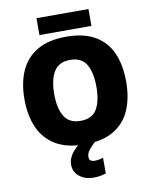

<svg xmlns="http://www.w3.org/2000/svg" viewBox="-115 -966 1026 1291"><g transform="rotate(-10 398.5 -320.5)"><path d="M745.1 -357.9Q745.1 -247.6 709.5 -164.8Q673.8 -82 597.2 -36.1Q520.5 9.8 397.9 9.8Q278.3 9.8 201.4 -35.9Q124.5 -81.5 87.6 -164.6Q50.8 -247.6 50.8 -358.9Q50.8 -470.2 87.6 -552.5Q124.5 -634.8 201.7 -679.9Q278.8 -725.1 398.9 -725.1Q521 -725.1 597.4 -679.7Q673.8 -634.3 709.5 -551.8Q745.1 -469.2 745.1 -357.9ZM253.9 -357.9Q253.9 -261.2 287.4 -206.1Q320.8 -150.9 397.9 -150.9Q477.5 -150.9 509.8 -206.1Q542 -261.2 542 -357.9Q542 -454.6 509.8 -510.7Q477.5 -566.9 398.9 -566.9Q320.3 -566.9 287.1 -510.7Q253.9 -454.6 253.9 -357.9ZM580.1 -882.3V-767.1H225.1V-882.3ZM407.2 97.2Q407.2 115.2 417.7 122.6Q428.2 129.9 445.3 129.9Q458 129.9 475.3 126.7Q492.7 123.5 502.9 119.1V227.1Q486.3 231.9 465.8 236.1Q445.3 240.2 418 240.2Q361.3 240.2 322.3 209.7Q283.2 179.2 283.2 127Q283.2 93.3 306.9 56.6Q330.6 20 397 -24.9L472.2 0Q438.5 32.2 422.9 53.2Q407.2 74.2 407.2 97.2Z"/></g></svg>

Font: Open Sans ExtraBold
Style: Regular
Weight: 800
Designer: Monotype Design Team
Foundry: Monotype Imaging Inc.
Version: Version 3.003; ttfautohint (v1.8.4)